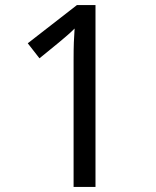

<svg xmlns="http://www.w3.org/2000/svg" viewBox="-20 -734 612 754"><path d="M355 0H269V-499Q269 -542 270 -568Q271 -594 273 -622Q257 -606 244 -595Q231 -584 211 -567L135 -505L89 -564L282 -714H355Z"/></svg>

Font: Noto Sans Warang Citi
Style: Regular
Weight: 400
Designer: Mangu Purty
Foundry: Mangu Purty
Version: Version 3.002; ttfautohint (v1.8.4.7-5d5b)